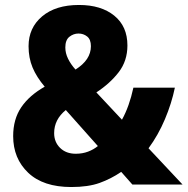

<svg xmlns="http://www.w3.org/2000/svg" viewBox="-20 -743 755 773"><path d="M298 -723Q387 -723 440 -680Q493 -637 493 -560Q493 -498 458 -452.5Q423 -407 368 -371L471 -261Q486 -288 497.5 -320.5Q509 -353 517 -390H684Q671 -327 644 -263Q617 -199 578 -146L715 0H513L468 -51Q427 -23 381 -6.5Q335 10 267 10Q154 10 93.5 -47.5Q33 -105 33 -195Q33 -263 65.5 -311Q98 -359 160 -394Q127 -433 111 -471.5Q95 -510 95 -557Q95 -631 149.5 -677Q204 -723 298 -723ZM296 -608Q276 -608 259.5 -595Q243 -582 243 -552Q243 -529 254 -506.5Q265 -484 284 -463Q346 -502 346 -557Q346 -584 331 -596Q316 -608 296 -608ZM245 -300Q198 -262 198 -207Q198 -171 222 -147.5Q246 -124 285 -124Q312 -124 334.5 -132.5Q357 -141 374 -155Z"/></svg>

Font: Noto Sans Devanagari UI SemiCondensed ExtraBold
Style: Regular
Weight: 800
Width: 4
Designer: Jelle Bosma - Monotype Design Team
Foundry: Monotype Imaging Inc.
Version: Version 2.004; ttfautohint (v1.8.4.7-5d5b)